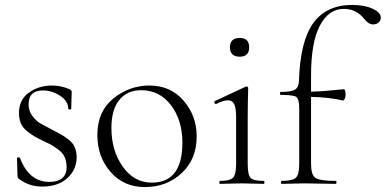

<svg xmlns="http://www.w3.org/2000/svg" viewBox="-20 -746 1565 779"><path d="M96 -322Q96 -296 111.5 -275.5Q127 -255 142.5 -246Q158 -237 189 -221Q214 -208 227.5 -200.5Q241 -193 258.5 -179.5Q276 -166 283.5 -148Q291 -130 291 -108Q291 -58 253.5 -23.5Q216 11 151 11Q98 11 57 -20Q51 -24 51 -32L49 -104Q49 -107 54.5 -107.5Q60 -108 61 -105Q98 -8 180 -8Q216 -8 234 -24.5Q252 -41 250 -74Q249 -94 242 -109.5Q235 -125 218.5 -137.5Q202 -150 191 -156.5Q180 -163 156 -174Q131 -186 118.5 -193.5Q106 -201 89 -214.5Q72 -228 64.5 -246Q57 -264 57 -288Q57 -341 97 -370Q137 -399 191 -399Q228 -399 262 -384Q271 -380 271 -373Q271 -364 270 -341Q269 -318 269 -304Q269 -302 263 -302Q257 -302 257 -304Q257 -336 224 -357.5Q191 -379 154 -379Q96 -379 96 -322Z M568 13Q482 13 428.5 -48.5Q375 -110 375 -198Q375 -294 440 -346.5Q505 -399 586 -399Q672 -399 725 -337.5Q778 -276 778 -193Q778 -100 717 -43.5Q656 13 568 13ZM596 -5Q720 -5 720 -167Q720 -259 673.5 -319.5Q627 -380 553 -380Q496 -380 464 -340.5Q432 -301 432 -227Q432 -135 478 -70Q524 -5 596 -5Z M953 -516Q913 -516 913 -554Q913 -592 953 -592Q991 -592 991 -554Q991 -516 953 -516ZM872 0Q870 0 870 -6Q870 -12 872 -12Q913 -12 925.5 -25Q938 -38 938 -81V-270Q938 -307 930.5 -323Q923 -339 905 -339Q886 -339 857 -324Q853 -323 850.5 -328.5Q848 -334 852 -336L976 -394L980 -395Q987 -395 987 -388Q987 -385 986.5 -368.5Q986 -352 985.5 -325Q985 -298 985 -271V-81Q985 -37 996.5 -24.5Q1008 -12 1050 -12Q1053 -12 1053 -6Q1053 0 1050 0Q1040 0 1009.5 -1Q979 -2 961 -2Q943 -2 913 -1Q883 0 872 0Z M1409 -726Q1459 -726 1492 -710.5Q1525 -695 1525 -675Q1525 -662 1516 -654.5Q1507 -647 1494 -647Q1475 -647 1458 -669Q1426 -710 1375 -710Q1314 -710 1278 -642.5Q1242 -575 1242 -439V-374Q1289 -375 1375 -384Q1382 -384 1382 -361Q1382 -356 1380.5 -350.5Q1379 -345 1376.5 -341.5Q1374 -338 1372 -338Q1318 -351 1242 -353V-81Q1242 -37 1259.5 -24.5Q1277 -12 1343 -12Q1345 -12 1345 -6Q1345 0 1343 0Q1321 0 1279.5 -1Q1238 -2 1217 -2Q1198 -2 1166 -1Q1134 0 1123 0Q1120 0 1120 -6Q1120 -12 1123 -12Q1167 -12 1180.5 -25Q1194 -38 1194 -81V-306Q1194 -344 1182.5 -352.5Q1171 -361 1119 -361Q1116 -361 1116 -367Q1116 -373 1119 -373Q1162 -373 1177 -382.5Q1192 -392 1193 -418Q1198 -580 1251.5 -653Q1305 -726 1409 -726Z"/></svg>

Font: t
Style: Regular
Weight: 300
Designer: Christian Thalmann (Catharsis Fonts)
Version: Version 1.000;PS 002.000;hotconv 1.0.88;makeotf.lib2.5.64775